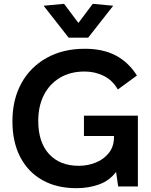

<svg xmlns="http://www.w3.org/2000/svg" viewBox="-20 -975 792 1004"><path d="M419 -370H701V0H598L587 -76Q552 -30 498 -10.5Q444 9 379 9Q277 9 202 -33Q127 -75 86 -153.5Q45 -232 45 -341Q45 -454 91.5 -539Q138 -624 223.5 -672Q309 -720 424 -720Q518 -720 585 -685Q652 -650 696 -580L596 -507Q569 -555 523 -578Q477 -601 422 -601Q348 -601 293.5 -568.5Q239 -536 209.5 -478Q180 -420 180 -343Q180 -231 236.5 -169.5Q293 -108 392 -108Q439 -108 481 -125Q523 -142 549.5 -175.5Q576 -209 576 -258V-264H419ZM339 -778 208 -945 315 -955 390 -855 465 -955 572 -945 441 -778Z"/></svg>

Font: Livvic SemiBold
Style: Regular
Weight: 600
Designer: Jacques Le Bailly, Baron von Fonthausen
Version: Version 1.001; ttfautohint (v1.8.2)